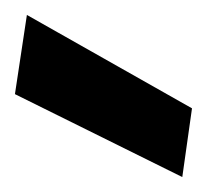

<svg xmlns="http://www.w3.org/2000/svg" viewBox="-20 -784 277 257"><path d="M224 -547 0 -658 16 -764 237 -639Z"/></svg>

Font: DM Sans ExtraBold
Style: Regular
Weight: 800
Designer: Colophon Foundry, Jonny Pinhorn
Foundry: Colophon Foundry
Version: Version 4.004; ttfautohint (v1.8.4.7-5d5b)